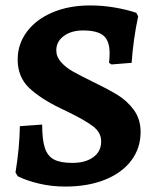

<svg xmlns="http://www.w3.org/2000/svg" viewBox="-20 -674 579 706"><path d="M45 -26 37 -40Q52 -131 53 -210L135 -216Q135 -160 145 -130Q155 -100 178.5 -87.5Q202 -75 246 -75Q294 -75 323 -96Q352 -117 352 -154Q352 -187 321.5 -210Q291 -233 227 -264Q223 -266 204 -275Q129 -311 87 -351Q45 -391 45 -455Q45 -512 79 -557.5Q113 -603 173.5 -628.5Q234 -654 311 -654Q359 -654 404 -646Q449 -638 481 -627L488 -614Q470 -529 464 -443L390 -437L381 -443Q383 -461 383 -479Q383 -524 360.5 -543Q338 -562 285 -562Q242 -562 214.5 -541.5Q187 -521 187 -489Q187 -465 204.5 -445.5Q222 -426 246.5 -412Q271 -398 318 -375Q374 -348 410.5 -326Q447 -304 472 -270Q497 -236 497 -189Q497 -129 462.5 -83.5Q428 -38 365.5 -13Q303 12 220 12Q169 12 123 1Q77 -10 45 -26Z"/></svg>

Font: Alegreya
Style: Bold
Weight: 700
Designer: Juan Pablo del Peral
Foundry: Huerta Tipografica
Version: Version 2.008; ttfautohint (v1.8)